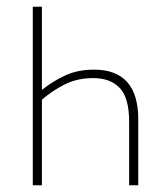

<svg xmlns="http://www.w3.org/2000/svg" viewBox="-20 -548 497 568"><path d="M77 -528V0H104V-253Q135 -280 172 -298.5Q209 -317 256 -317Q306 -317 334 -288Q362 -259 362 -188V0H389V-195Q389 -342 258 -342Q211 -342 174.5 -325.5Q138 -309 104 -282V-528Z"/></svg>

Font: Noto Sans Display SemiCondensed Thin
Style: Regular
Weight: 250
Width: 4
Designer: Monotype Design team
Foundry: Monotype Imaging Inc.
Version: 1.000